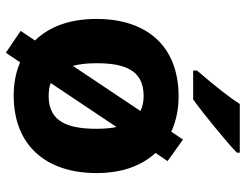

<svg xmlns="http://www.w3.org/2000/svg" viewBox="-112 -694 843 659"><g transform="rotate(90 309.5 -364.5)"><path d="M45 -274C45 -184 70 -114 119 -63L86 -14L161 37L194 -12C229 3 267 10 308 10C479 10 574 -101 574 -274C574 -359 551 -426 505 -477L533 -518L459 -571L432 -531C394 -548 354 -556 311 -556C139 -556 45 -448 45 -274ZM309 -436C330 -436 347 -432 361 -425L206 -193C200 -216 197 -243 197 -274C197 -370 220 -436 309 -436ZM310 -110C293 -110 278 -112 265 -117L416 -343C420 -324 422 -301 422 -274C422 -178 399 -110 310 -110ZM504 -756V-766H337C316 -733 278 -684 222 -619V-606H321C358 -631 474 -726 504 -756Z"/></g></svg>

Font: Passageway
Style: Regular
Weight: 700
Foundry: Ascender Corporation
Version: Version 1.11